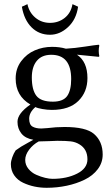

<svg xmlns="http://www.w3.org/2000/svg" viewBox="-20 -664 539 922"><path d="M321.8 -284.2Q321.8 -400.9 226.1 -400.9Q180.7 -400.9 156.7 -371.8Q132.8 -342.8 132.8 -292Q132.8 -232.9 154.5 -204.3Q176.3 -175.8 233.9 -175.8Q283.2 -175.8 302.5 -202.9Q321.8 -230 321.8 -284.2ZM399.9 -289.1Q399.9 -222.2 356.2 -179.2Q312.5 -136.2 229 -136.2Q207 -136.2 183.6 -140.4Q160.2 -144.5 149.9 -149.9Q120.1 -124 120.1 -94.2Q120.1 -65.4 136 -56.2Q151.9 -46.9 178.2 -46.9Q178.7 -46.9 207 -48.8Q249 -54.2 290 -54.2Q392.6 -54.2 431.2 -21Q473.1 15.1 473.1 78.1Q473.1 117.2 449.5 148.4Q425.8 179.7 386.7 198.7Q347.7 217.8 300.8 227.8Q253.9 237.8 204.1 237.8Q174.3 237.8 146 231.9Q117.7 226.1 91.1 213.6Q64.5 201.2 48.3 178Q32.2 154.8 32.2 124Q32.2 110.4 38.8 91.6Q45.4 72.8 55.2 58.1Q66.9 49.3 81.8 40Q96.7 30.8 116 20.5Q135.3 10.3 140.1 7.3Q101.6 0.5 82.8 -22.9Q64 -46.4 64 -79.1Q64 -119.1 126 -162.1Q55.2 -203.1 55.2 -287.1Q55.2 -334.5 81.5 -369.9Q107.9 -405.3 147 -422.1Q186 -439 230 -439Q266.6 -439 296.4 -430.2Q338.9 -432.6 387.9 -440.2Q437 -447.8 454.1 -449.2L457 -445.8Q454.1 -432.6 454.1 -419.9Q454.1 -407.2 457 -394L454.1 -391.1Q385.3 -398.4 349.6 -401.4Q399.9 -367.7 399.9 -289.1ZM101.1 104Q101.1 127.9 116.5 146.7Q131.8 165.5 154.1 175.3Q176.3 185.1 196.8 189.9Q217.3 194.8 231.9 194.8Q300.8 194.8 350.3 169.7Q399.9 144.5 399.9 101.1Q399.9 51.8 360.8 28.8Q342.3 17.6 319.8 14.9Q297.4 12.2 254.9 12.2Q250 12.2 216.3 13.7Q182.6 15.1 166 15.1Q138.7 29.8 119.9 54.7Q101.1 79.6 101.1 104ZM111.8 -644Q120.1 -604 149.9 -579.1Q179.7 -554.2 220.2 -554.2Q260.7 -554.2 290.8 -578.1Q320.8 -602.1 328.1 -644L355 -631.8Q346.2 -570.3 306.6 -533.7Q267.1 -497.1 220.2 -497.1Q167.5 -497.1 131.6 -532.7Q95.7 -568.4 85 -631.8Z"/></svg>

Font: Linux Biolinum
Style: Regular
Weight: 400
Designer: Philipp H. Poll
Foundry: Philipp H. Poll
Version: Version 0.6.4